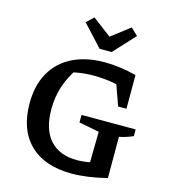

<svg xmlns="http://www.w3.org/2000/svg" viewBox="-132 -1020 1002 1134"><g transform="rotate(15 369.0 -453.0)"><path d="M412 10Q246 10 155.5 -78Q65 -166 65 -328Q65 -437 109 -515Q153 -593 235.5 -634.5Q318 -676 433 -676Q476 -676 525.5 -669.5Q575 -663 626 -650L586 -554Q538 -569 488.5 -576Q439 -583 388 -583Q338 -583 289 -574.5Q240 -566 193 -549L281 -590Q240 -530 219 -465.5Q198 -401 198 -327Q198 -204 256 -139.5Q314 -75 422 -75Q459 -75 500.5 -83Q542 -91 590 -106L626 -20Q566 -5 512.5 2.5Q459 10 412 10ZM499 -20 503 -270 379 -294V-340H710V-299Q692 -291 671 -284Q650 -277 626 -272V-20ZM575 -444 501 -652 626 -650V-444ZM381 -745 261 -875 304 -916 419 -829 532 -916 575 -875 455 -745Z"/></g></svg>

Font: Piazzolla Thin
Style: Bold
Weight: 700
Version: Version 2.005